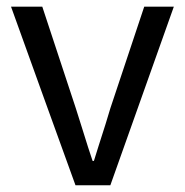

<svg xmlns="http://www.w3.org/2000/svg" viewBox="-20 -550 549 570"><path d="M204.1 0 108.4 -264.6 12.7 -530.3H105.5L205.1 -228.5Q210.9 -209 223.6 -169.9Q244.1 -103.5 254.9 -72.3H258.8Q263.7 -86.9 272.5 -116.2Q296.9 -191.4 307.6 -228.5L408.2 -530.3H496.1L307.6 0Z"/></svg>

Font: Bpmf GenSeki Gothic R
Style: R
Weight: 400
Foundry: But Ko
Version: Version 1.320